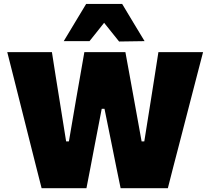

<svg xmlns="http://www.w3.org/2000/svg" viewBox="-20 -986 1102 1006"><path d="M198 0Q184.5 -53 169.2 -113.2Q154 -173.5 141 -225L84.5 -449.5Q69.5 -509 51.8 -579.5Q34 -650 18 -713H252Q261 -654 271.5 -588.5Q282 -523 291.5 -464L326.5 -245H341L379 -467.5Q389 -524 400.5 -589.8Q412 -655.5 422 -713H637Q648 -654 659.5 -589.8Q671 -525.5 682 -466L722 -245H736L771.5 -467.5Q780.5 -524.5 790.8 -590Q801 -655.5 810 -713H1044Q1027.5 -649.5 1009.2 -579.2Q991 -509 976 -451L917.5 -225Q903.5 -172 888 -111.8Q872.5 -51.5 859.5 0H612Q601 -52 589.5 -109.5Q578 -167 567.5 -219L527.5 -416H513L475 -219Q465.5 -167.5 454.2 -109.5Q443 -51.5 433 0ZM604 -768.5Q584.5 -793 565 -817.2Q545.5 -841.5 525.5 -866.5Q506 -842 487 -818Q468 -794 449 -770.5H314Q343 -818.5 372.2 -867.2Q401.5 -916 431.5 -965.5H620Q649.5 -916 679 -867.2Q708.5 -818.5 737.5 -770.5Z"/></svg>

Font: Commissioner ExtraBold
Style: Regular
Weight: 800
Designer: Kostas Bartsokas
Foundry: Kostas Bartsokas
Version: Version 1.000; ttfautohint (v1.8.3)